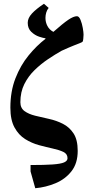

<svg xmlns="http://www.w3.org/2000/svg" viewBox="-20 -771 463 1018"><path d="M167 227 142 138V104Q216 104 259 101Q302 98 320 90Q338 82 338 68Q338 45 316 34.5Q294 24 259.5 16.5Q225 9 186.5 -1.5Q148 -12 113.5 -33.5Q79 -55 57 -95Q35 -135 35 -200Q35 -287 62 -356Q89 -425 131.5 -477Q174 -529 221 -565V-568Q210 -569 187.5 -576.5Q165 -584 146 -602Q127 -620 127 -650Q127 -675 149 -699Q171 -723 213 -751L238 -729Q229 -718 225 -704Q221 -690 221 -676Q221 -653 231.5 -633Q242 -613 263 -602Q314 -647 342 -666Q370 -685 388 -685Q399 -685 407 -665.5Q415 -646 419 -622.5Q423 -599 423 -587Q423 -577 421.5 -564.5Q420 -552 418 -550Q415 -547 405 -543Q395 -539 372 -530Q349 -521 307 -502Q273 -483 235 -457.5Q197 -432 163.5 -399.5Q130 -367 109 -325Q88 -283 88 -229Q88 -198 110 -182Q132 -166 166.5 -157.5Q201 -149 240 -140.5Q279 -132 313.5 -114.5Q348 -97 370 -63.5Q392 -30 392 29Q392 95 359 137Q326 179 274.5 200.5Q223 222 167 227Z"/></svg>

Font: STIX Two Text
Style: Bold
Weight: 700
Designer: Ross Mills, John Hudson & Paul Hanslow, Tiro Typeworks Ltd; with prior portions MicroPress Inc., and Coen Hoffman.
Foundry: Tiro Typeworks Ltd
Version: Version 2.13 b171